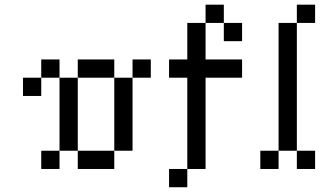

<svg xmlns="http://www.w3.org/2000/svg" viewBox="-20 -712 1348 809"><path d="M76.9 -384.6H153.8V-307.7H76.9ZM153.8 -461.5H230.8V-384.6H153.8ZM230.8 -384.6H307.7V-307.7H230.8ZM538.5 -461.5H615.4V-384.6H538.5ZM461.5 -384.6H538.5V-307.7H461.5ZM461.5 -307.7H538.5V-230.8H461.5ZM461.5 -230.8H538.5V-153.8H461.5ZM461.5 -153.8H538.5V-76.9H461.5ZM230.8 -307.7H307.7V-230.8H230.8ZM230.8 -153.8H307.7V-76.9H230.8ZM230.8 -230.8H307.7V-153.8H230.8ZM384.6 -76.9H461.5V0H384.6ZM307.7 -76.9H384.6V0H307.7ZM153.8 -76.9H230.8V0H153.8ZM307.7 -461.5H384.6V-384.6H307.7ZM384.6 -461.5H461.5V-384.6H384.6Z M769.2 -153.8H846.2V-76.9H769.2ZM769.2 -230.8H846.2V-153.8H769.2ZM769.2 -307.7H846.2V-230.8H769.2ZM769.2 -384.6H846.2V-307.7H769.2ZM769.2 -461.5H846.2V-384.6H769.2ZM769.2 -538.5H846.2V-461.5H769.2ZM692.3 -461.5H769.2V-384.6H692.3ZM846.2 -461.5H923.1V-384.6H846.2ZM769.2 -615.4H846.2V-538.5H769.2ZM846.2 -692.3H923.1V-615.4H846.2ZM923.1 -615.4H1000V-538.5H923.1ZM769.2 -76.9H846.2V0H769.2ZM692.3 0H769.2V76.9H692.3ZM923.1 -461.5H1000V-384.6H923.1Z M1076.9 -76.9H1153.8V0H1076.9ZM1230.8 -76.9H1307.7V0H1230.8ZM1153.8 -153.8H1230.8V-76.9H1153.8ZM1153.8 -230.8H1230.8V-153.8H1153.8ZM1153.8 -307.7H1230.8V-230.8H1153.8ZM1153.8 -384.6H1230.8V-307.7H1153.8ZM1153.8 -461.5H1230.8V-384.6H1153.8ZM1153.8 -538.5H1230.8V-461.5H1153.8ZM1153.8 -615.4H1230.8V-538.5H1153.8ZM1230.8 -692.3H1307.7V-615.4H1230.8Z"/></svg>

Font: Jacquarda Bastarda 9
Style: Regular
Weight: 400
Designer: Sarah Cadigan-Fried
Version: Version 1.000; ttfautohint (v1.8.4.7-5d5b)